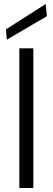

<svg xmlns="http://www.w3.org/2000/svg" viewBox="-20 -942 264 962"><path d="M77 0V-700H147V0ZM14 -743 10 -795 209 -922 215 -861Z"/></svg>

Font: DM Sans 18pt Light
Style: Regular
Weight: 300
Designer: Colophon Foundry, Jonny Pinhorn
Foundry: Colophon Foundry
Version: Version 4.004;gftools[0.9.30]